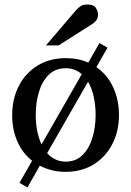

<svg xmlns="http://www.w3.org/2000/svg" viewBox="-20 -753 584 855"><path d="M509.8 -240.2Q509.8 -169.4 480.5 -112.1Q451.2 -54.7 397.7 -21.2Q344.2 12.2 271 12.2Q238.8 12.2 210.2 4.9Q181.6 -2.4 157.2 -15.1L102.1 82L66.9 61L123 -37.1Q80.1 -70.8 57.1 -123.5Q34.2 -176.3 34.2 -240.2Q34.2 -311.5 63.2 -369.1Q92.3 -426.8 146.2 -460.4Q200.2 -494.1 273.9 -494.1Q301.8 -494.1 326.7 -489Q351.6 -483.9 373 -474.1L422.9 -561L459 -541L409.2 -454.1Q458 -420.4 483.9 -364.5Q509.8 -308.6 509.8 -240.2ZM344.2 -422.9Q330.1 -435.1 312 -442.1Q293.9 -449.2 272.9 -449.2Q226.6 -449.2 197 -419.9Q167.5 -390.6 153.3 -343.3Q139.2 -295.9 139.2 -241.2Q139.2 -166 165 -109.9ZM405.8 -241.2Q405.8 -283.2 397.5 -321.5Q389.2 -359.9 372.1 -389.2L189.9 -70.8Q205.6 -53.7 226.1 -43.5Q246.6 -33.2 272 -33.2Q317.9 -33.2 347.4 -62.5Q377 -91.8 391.4 -139.2Q405.8 -186.5 405.8 -241.2ZM416.5 -688Q416.5 -674.3 410.2 -664.6Q403.8 -654.8 393.6 -647.9L241.2 -550.8H184.6L317.4 -706.1Q328.6 -718.8 339.1 -725.8Q349.6 -732.9 370.6 -732.9Q396.5 -732.9 406.5 -718.3Q416.5 -703.6 416.5 -688Z"/></svg>

Font: Charis
Style: Regular
Weight: 400
Designer: Walt Agee, Miriam Martin, Annie Olsen, Victor Gaultney, Lorna Priest, Alan Ward, Bob Hallissy, Martin Hosken, Sharon Cor
Foundry: SIL Global
Version: Version 7.000